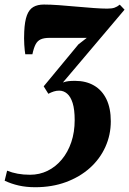

<svg xmlns="http://www.w3.org/2000/svg" viewBox="-68 -558 554 824"><path d="M83 245.5Q44.5 245.5 12.5 238.2Q-19.5 231 -48 217.5L-37.5 174.5Q-16.5 183 7.8 187.5Q32 192 61 192Q101.5 192 136.2 175Q171 158 197.2 126.5Q223.5 95 238 52Q252.5 9 252.5 -42.5Q252.5 -88 243.8 -115.8Q235 -143.5 220 -156.2Q205 -169 186 -169Q174 -169 163 -165.5Q152 -162 139.5 -155.5L119.5 -187.5L268.5 -367.5L304.5 -395.5Q287 -395.5 267 -395.5Q247 -395.5 226.2 -395.5Q205.5 -395.5 184.8 -395.5Q164 -395.5 144.5 -395.5Q121 -395.5 107 -389.2Q93 -383 85 -368Q77 -353 71 -325H40.5Q38 -339 36.2 -366Q34.5 -393 36 -422Q38 -467 47.5 -492.2Q57 -517.5 75 -528Q93 -538.5 120.5 -538.5Q148.5 -538.5 185.5 -535.8Q222.5 -533 261.2 -529.5Q300 -526 334.8 -523.5Q369.5 -521 392 -521Q412 -521 423.5 -525Q435 -529 446 -538L466.5 -516.5L202 -204Q214.5 -208.5 226.5 -209.8Q238.5 -211 254.5 -211Q301 -211 335.5 -191Q370 -171 388.8 -132.2Q407.5 -93.5 407.5 -37.5Q407.5 21 384.2 72.5Q361 124 317.8 162.8Q274.5 201.5 215 223.5Q155.5 245.5 83 245.5Z"/></svg>

Font: Merriweather 96pt Black
Style: Italic
Weight: 900
Italic angle: -7.8°
Version: Version 2.101